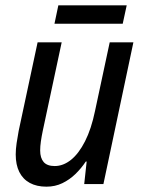

<svg xmlns="http://www.w3.org/2000/svg" viewBox="-20 -698 541 728"><path d="M156.2 9.8Q119.1 9.8 93 -4.4Q66.9 -18.6 53.2 -45.9Q39.6 -73.2 39.6 -112.3Q39.6 -131.8 43 -155.3Q46.4 -178.7 50.8 -201.7L122.6 -537.6H213.9L142.1 -201.7Q137.7 -180.7 135 -161.9Q132.3 -143.1 132.3 -127.4Q132.3 -99.1 145.5 -83.7Q158.7 -68.4 187.5 -68.4Q219.7 -68.4 249.3 -92Q278.8 -115.7 302.5 -162.4Q326.2 -209 340.3 -277.3L396 -537.6H485.8L372.1 0H299.3L308.6 -85.4H305.2Q288.1 -59.6 265.9 -38.1Q243.7 -16.6 216.3 -3.4Q189 9.8 156.2 9.8ZM186.5 -607.9 201.2 -677.7H460.4L445.3 -607.9Z"/></svg>

Font: Open Sans SemiCondensed Medium
Style: Italic
Weight: 500
Width: 4
Italic angle: -12°
Designer: Monotype Design Team
Foundry: Monotype Imaging Inc.
Version: Version 3.000